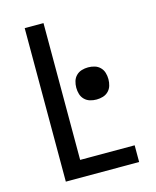

<svg xmlns="http://www.w3.org/2000/svg" viewBox="-111 -812 722 888"><g transform="rotate(-15 250.0 -367.5)"><path d="M93 0V-735H183V-80H444V0ZM329 -330Q313 -330 298 -334.5Q283 -339 272 -350Q261 -361 256.5 -376Q252 -391 252 -407Q252 -423 256.5 -438Q261 -453 272 -464Q283 -475 298 -479.5Q313 -484 329 -484Q345 -484 360 -479.5Q375 -475 386 -464Q397 -453 401.5 -438Q406 -423 406 -407Q406 -391 401.5 -376Q397 -361 386 -350Q375 -339 360 -334.5Q345 -330 329 -330Z"/></g></svg>

Font: Iosevka Term Medium
Style: Regular
Weight: 500
Monospace: yes
Designer: Belleve Invis
Foundry: Belleve Invis
Version: Version 26.3.1